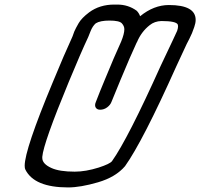

<svg xmlns="http://www.w3.org/2000/svg" viewBox="-20 -820 876 840"><path d="M307 -69Q355 -69 412 -87Q461 -103 470 -115Q539 -212 683 -532L736 -644Q747 -667 755 -685Q759 -697 759 -705Q759 -709 758 -712Q752 -728 686 -728Q656 -727 635 -710Q598 -681 579 -635L578 -634Q551 -576 507 -470Q486 -420 468 -375Q463 -361 449 -350.5Q435 -340 418 -340Q405 -340 399 -349Q396 -354 396 -360Q396 -366 399 -373Q417 -420 438 -470Q481 -575 510 -638Q524 -672 524 -692Q524 -706 513 -718Q502 -730 459 -730Q418 -730 399 -718Q385 -706 376 -683L366 -658Q334 -590 281 -462Q170 -194 165 -134V-129Q165 -103 205 -85Q240 -69 307 -69ZM278 0Q130 0 91 -78Q88 -83 88 -95Q88 -165 210 -458Q261 -582 297 -660L305 -682Q311 -696 324 -718.5Q337 -741 370 -766Q416 -800 480 -800H493Q541 -800 578 -773Q588 -763 593 -749Q653 -798 719 -798Q836 -798 836 -733Q836 -719 830 -702L820 -675Q808 -648 797 -628L751 -529Q604 -201 527 -93Q486 -45 409 -22.5Q332 0 278 0Z"/></svg>

Font: Bubblez Graffiti
Style: Italic
Weight: 400
Italic angle: -22.5°
Designer: GGBotNet
Foundry: GGBotNet
Version: 1.00